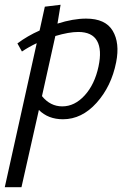

<svg xmlns="http://www.w3.org/2000/svg" viewBox="-46 -496 544 805"><path d="M315 -418Q396 -418 426.5 -367Q457 -316 441 -235Q421 -134 359 -65Q297 4 218 4Q156 4 117 -35L44 289H-26L108 -315Q76 -300 46 -280L27 -314Q70 -346 120 -368L142 -468L208 -476L195 -397Q261 -418 315 -418ZM367 -217Q382 -287 361 -324.5Q340 -362 282 -362Q243 -362 186 -345L130 -93Q165 -50 215 -50Q267 -50 309 -96Q351 -142 367 -217Z"/></svg>

Font: EauTestInfant Medium
Style: Italic
Weight: 500
Italic angle: -12°
Designer: Christian Thalmann (Catharsis Fonts)
Version: Version 0.001;PS 000.001;hotconv 1.0.88;makeotf.lib2.5.64775